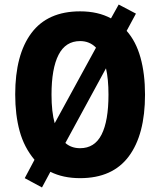

<svg xmlns="http://www.w3.org/2000/svg" viewBox="-20 -775 705 846"><path d="M619 -358Q619 -182 547.5 -86Q476 10 333 10Q258 10 202 -18L165 51L89 10L132 -71Q86 -126 66.5 -197.5Q47 -269 47 -359Q47 -534 118.5 -629.5Q190 -725 333 -725Q412 -725 469 -694L503 -755L579 -715L538 -639Q579 -593 599 -521.5Q619 -450 619 -358ZM207 -358Q207 -320 210.5 -288.5Q214 -257 221 -232L403 -565Q375 -594 333 -594Q269 -594 238 -533.5Q207 -473 207 -358ZM458 -358Q458 -427 447 -474L268 -145Q294 -122 333 -122Q397 -122 427.5 -182Q458 -242 458 -358Z"/></svg>

Font: Noto Sans Gujarati UI Condensed ExtraBold
Style: Regular
Weight: 800
Width: 3
Designer: Jelle Bosma - Monotype Design Team, Universal Thirst
Foundry: Monotype Imaging Inc.
Version: Version 2.106; ttfautohint (v1.8.4.7-5d5b)